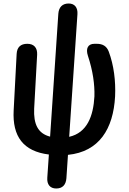

<svg xmlns="http://www.w3.org/2000/svg" viewBox="-20 -838 739 1096"><path d="M359 180 368 46C546 28 627 -102 637 -288C641 -375 630 -465 601 -543C589 -575 566 -588 532 -588H519C482 -588 468 -561 482 -519C510 -434 521 -357 519 -288C513 -175 477 -80 375 -57L422 -756C425 -795 406 -818 372 -818C337 -818 316 -798 313 -760L266 -58C196 -76 171 -130 175 -218L192 -526C194 -565 174 -588 136 -588C98 -588 77 -569 75 -530L58 -208C50 -59 113 26 259 44L250 176C247 215 266 238 301 238C336 238 356 218 359 180Z"/></svg>

Font: 寒蝉团圆体 Round
Style: Regular
Weight: 500
Designer: 寒蝉字型
Version: Version 2.700;Glyphs 3.1.1 (3135)